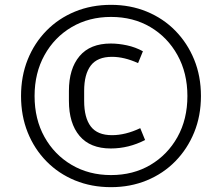

<svg xmlns="http://www.w3.org/2000/svg" viewBox="-20 -737 884 794"><path d="M439 37Q358 37 290 9Q222 -19 172 -70Q122 -121 94.5 -189.5Q67 -258 67 -340Q67 -422 94.5 -490.5Q122 -559 172 -610Q222 -661 290 -689Q358 -717 439 -717Q519 -717 587 -689Q655 -661 705 -610Q755 -559 783 -490.5Q811 -422 811 -340Q811 -258 783 -189.5Q755 -121 705 -70Q655 -19 587 9Q519 37 439 37ZM439 -13Q531 -13 602 -55Q673 -97 714 -170.5Q755 -244 755 -340Q755 -435 714 -509Q673 -583 602 -625Q531 -667 439 -667Q348 -667 276.5 -625Q205 -583 164 -509Q123 -435 123 -340Q123 -244 164 -170.5Q205 -97 276.5 -55Q348 -13 439 -13ZM328 -361V-320Q328 -250 355.5 -214Q383 -178 443 -178Q499 -178 560 -207L580 -158Q512 -123 438 -123Q353 -123 309 -175Q265 -227 265 -320V-361Q265 -453 309 -505Q353 -557 438 -557Q470 -557 505 -549.5Q540 -542 571 -525L551 -476Q494 -502 443 -502Q383 -502 355.5 -466Q328 -430 328 -361Z"/></svg>

Font: Inria Sans Light
Style: Italic
Weight: 300
Italic angle: -10°
Designer: Black Foundry Team
Foundry: Black Foundry
Version: Version 1.2; ttfautohint (v1.8.3)